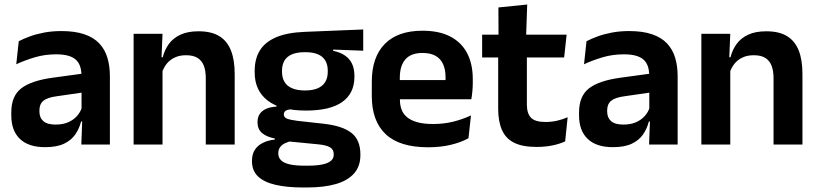

<svg xmlns="http://www.w3.org/2000/svg" viewBox="-20 -640 3624 850"><path d="M340 0 344.5 -120 341 -131V-284.5L340.5 -306.5Q340.5 -354.5 314.2 -377Q288 -399.5 228.5 -399.5Q178 -399.5 133.8 -386.2Q89.5 -373 52 -355.5L63 -457.5Q85 -469 113.2 -479.2Q141.5 -489.5 176.5 -496Q211.5 -502.5 252 -502.5Q312 -502.5 353.5 -488.2Q395 -474 419.8 -447.5Q444.5 -421 455.5 -384.2Q466.5 -347.5 466.5 -303V0ZM179.5 11.5Q106.5 11.5 68.2 -25Q30 -61.5 30 -129V-143Q30 -214.5 74 -248.8Q118 -283 213.5 -296L352.5 -315L360 -232.5L232 -214Q190 -208.5 172.2 -194Q154.5 -179.5 154.5 -151.5V-146.5Q154.5 -119 171.8 -103.8Q189 -88.5 226 -88.5Q259 -88.5 282.5 -99Q306 -109.5 321.2 -126.8Q336.5 -144 343 -165.5L361 -102H339Q331 -70.5 313.2 -44.8Q295.5 -19 263.5 -3.8Q231.5 11.5 179.5 11.5Z M891 0V-294.5Q891 -325.5 882.8 -348Q874.5 -370.5 855.5 -383Q836.5 -395.5 803.5 -395.5Q774.5 -395.5 752.8 -385Q731 -374.5 717.2 -356.8Q703.5 -339 696.5 -316.5L676.5 -386.5H700.5Q708.5 -419 727.2 -445Q746 -471 778.2 -486.2Q810.5 -501.5 859 -501.5Q915.5 -501.5 950.5 -480.2Q985.5 -459 1002.2 -417Q1019 -375 1019 -313V0ZM571.5 0V-490.5H699.5L694.5 -371L699.5 -360.5V0Z M1334 -150.5Q1222.5 -150.5 1165 -194.8Q1107.5 -239 1107.5 -319V-326.5Q1107.5 -379.5 1130.5 -416.8Q1153.5 -454 1202.5 -475Q1251.5 -496 1329.5 -499L1588 -509.5V-415.5L1455 -420.5V-415Q1486.5 -408.5 1507.2 -394.2Q1528 -380 1538.5 -357.8Q1549 -335.5 1549 -304V-299.5Q1549 -227 1495.5 -188.8Q1442 -150.5 1334 -150.5ZM1328 93.5H1342Q1381 93.5 1406.5 88.2Q1432 83 1444.8 72.2Q1457.5 61.5 1457.5 44.5V43Q1457.5 22 1441.2 12.2Q1425 2.5 1389 -1L1245.5 -15L1275 -16.5Q1256.5 -13 1242.2 -6.2Q1228 0.5 1220 11.5Q1212 22.5 1212 38.5V39.5Q1212 58 1225 70.2Q1238 82.5 1264 88Q1290 93.5 1328 93.5ZM1321 190Q1250 190 1199.5 178.2Q1149 166.5 1122.2 141Q1095.5 115.5 1095.5 73.5V71.5Q1095.5 43 1108 23.5Q1120.5 4 1143.5 -7.5Q1166.5 -19 1196.5 -22V-27Q1158.5 -34.5 1139.2 -51.8Q1120 -69 1120 -99V-99.5Q1120 -120.5 1129.5 -135Q1139 -149.5 1157.8 -158Q1176.5 -166.5 1204 -168V-182.5L1312.5 -155.5L1277.5 -156.5Q1254.5 -156 1245.5 -150.2Q1236.5 -144.5 1236.5 -134V-133.5Q1236.5 -120.5 1250.5 -114.8Q1264.5 -109 1297 -105L1414.5 -92Q1497 -82.5 1536.2 -51.5Q1575.5 -20.5 1575.5 44V46.5Q1575.5 96 1547.5 127.8Q1519.5 159.5 1466.8 174.8Q1414 190 1339 190ZM1330.5 -239.5Q1364 -239.5 1386.2 -249Q1408.5 -258.5 1419.8 -277Q1431 -295.5 1431 -322V-327.5Q1431 -354 1420 -372.2Q1409 -390.5 1387 -399.8Q1365 -409 1331.5 -409H1330Q1294.5 -409 1272 -399.2Q1249.5 -389.5 1239 -371.2Q1228.5 -353 1228.5 -327.5V-322Q1228.5 -295.5 1239.8 -277Q1251 -258.5 1273.8 -249Q1296.5 -239.5 1330.5 -239.5Z M1875 12Q1749 12 1687.5 -46Q1626 -104 1626 -214V-278Q1626 -387 1683.5 -445.5Q1741 -504 1850.5 -504Q1924.5 -504 1974 -478Q2023.5 -452 2048.2 -404.2Q2073 -356.5 2073 -290V-272.5Q2073 -254.5 2071.2 -235.8Q2069.5 -217 2066.5 -200.5H1950.5Q1952 -228 1952.2 -252.8Q1952.5 -277.5 1952.5 -297.5Q1952.5 -332 1941.5 -356.2Q1930.5 -380.5 1908 -393Q1885.5 -405.5 1850.5 -405.5Q1799 -405.5 1774.5 -377Q1750 -348.5 1750 -296V-250.5L1750.5 -236V-197.5Q1750.5 -174.5 1757.8 -155Q1765 -135.5 1782 -121.2Q1799 -107 1827.2 -99Q1855.5 -91 1898 -91Q1944 -91 1985.8 -101.2Q2027.5 -111.5 2065 -129L2054 -28Q2020.5 -9.5 1975.2 1.2Q1930 12 1875 12ZM1694 -200.5V-285.5H2040.5V-200.5Z M2355.5 10.5Q2293 10.5 2255.8 -8.2Q2218.5 -27 2202 -65Q2185.5 -103 2185.5 -158.5V-444.5H2312.5V-177.5Q2312.5 -137.5 2330.8 -118.8Q2349 -100 2395 -100Q2422 -100 2447 -105.8Q2472 -111.5 2493 -121L2482 -14Q2457 -2.5 2424.8 4Q2392.5 10.5 2355.5 10.5ZM2114.5 -385.5V-486.5H2488.5L2477.5 -385.5ZM2187 -477 2186.5 -607 2314 -620 2309 -477Z M2853.5 0 2858 -120 2854.5 -131V-284.5L2854 -306.5Q2854 -354.5 2827.8 -377Q2801.5 -399.5 2742 -399.5Q2691.5 -399.5 2647.2 -386.2Q2603 -373 2565.5 -355.5L2576.5 -457.5Q2598.5 -469 2626.8 -479.2Q2655 -489.5 2690 -496Q2725 -502.5 2765.5 -502.5Q2825.5 -502.5 2867 -488.2Q2908.5 -474 2933.2 -447.5Q2958 -421 2969 -384.2Q2980 -347.5 2980 -303V0ZM2693 11.5Q2620 11.5 2581.8 -25Q2543.5 -61.5 2543.5 -129V-143Q2543.5 -214.5 2587.5 -248.8Q2631.5 -283 2727 -296L2866 -315L2873.5 -232.5L2745.5 -214Q2703.5 -208.5 2685.8 -194Q2668 -179.5 2668 -151.5V-146.5Q2668 -119 2685.2 -103.8Q2702.5 -88.5 2739.5 -88.5Q2772.5 -88.5 2796 -99Q2819.5 -109.5 2834.8 -126.8Q2850 -144 2856.5 -165.5L2874.5 -102H2852.5Q2844.5 -70.5 2826.8 -44.8Q2809 -19 2777 -3.8Q2745 11.5 2693 11.5Z M3404.5 0V-294.5Q3404.5 -325.5 3396.2 -348Q3388 -370.5 3369 -383Q3350 -395.5 3317 -395.5Q3288 -395.5 3266.2 -385Q3244.5 -374.5 3230.8 -356.8Q3217 -339 3210 -316.5L3190 -386.5H3214Q3222 -419 3240.8 -445Q3259.5 -471 3291.8 -486.2Q3324 -501.5 3372.5 -501.5Q3429 -501.5 3464 -480.2Q3499 -459 3515.8 -417Q3532.5 -375 3532.5 -313V0ZM3085 0V-490.5H3213L3208 -371L3213 -360.5V0Z"/></svg>

Font: Anek Gurmukhi Medium SemiBold
Style: Regular
Weight: 600
Version: Version 1.003